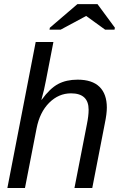

<svg xmlns="http://www.w3.org/2000/svg" viewBox="-20 -933 596 953"><path d="M187 -438Q227.5 -494.1 268.3 -515.9Q309.1 -537.6 365.2 -537.6Q437.5 -537.6 473.9 -502Q510.3 -466.3 510.3 -398.9Q510.3 -367.7 500 -318.8L438 0H349.6L411.1 -314.9Q419.9 -357.9 419.9 -388.2Q419.9 -469.7 332.5 -469.7Q271 -469.7 224.1 -422.9Q177.2 -376 161.6 -295.9L104 0H16.6L157.2 -724.6H245.1L208.5 -536.1Q199.7 -487.3 185.5 -438ZM550.3 -795.4 548.3 -785.6H502L408.2 -853.5H407.2L280.8 -785.6H225.6L227.5 -795.4L364.3 -912.6H463.9Z"/></svg>

Font: Liberation Sans
Style: Italic
Weight: 400
Italic angle: -12°
Designer: Steve Matteson
Foundry: Ascender Corporation
Version: Version 2.1.5